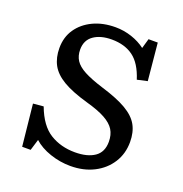

<svg xmlns="http://www.w3.org/2000/svg" viewBox="-130 -829 912 958"><g transform="rotate(20 325.5 -350.0)"><path d="M346 14Q291 14 238 -4Q185 -22 151 -53L133 6H88L65 -215L120 -220Q154 -129 211.5 -93.5Q269 -58 344 -58Q410 -58 448 -84Q486 -110 486 -165Q486 -202 470 -228Q454 -254 417 -274.5Q380 -295 315 -313Q231 -337 183 -365.5Q135 -394 114.5 -432Q94 -470 94 -521Q94 -579 123.5 -622Q153 -665 204.5 -689.5Q256 -714 323 -714Q367 -714 409 -700Q451 -686 482 -662L497 -714H546L565 -516L511 -504Q486 -583 440.5 -616.5Q395 -650 326 -650Q267 -650 230.5 -624.5Q194 -599 194 -549Q194 -516 209.5 -492Q225 -468 261.5 -448.5Q298 -429 362 -409Q448 -383 496.5 -354.5Q545 -326 565.5 -289Q586 -252 586 -200Q586 -138 555 -89.5Q524 -41 470 -13.5Q416 14 346 14Z"/></g></svg>

Font: Literata 7pt
Style: Regular
Weight: 400
Designer: Latin by Veronika Burian and Jose Scaglione. Greek by Irene Vlachou. Cyrillic by Vera Evstafieva.
Foundry: TypeTogether
Version: Version 3.002